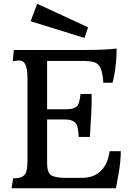

<svg xmlns="http://www.w3.org/2000/svg" viewBox="-20 -1017 708 1037"><path d="M466.3 -293 465.3 -277.3H405.3Q401.9 -332.5 392.6 -346.7Q376 -371.6 332.5 -371.6H234.4V-136.2Q234.4 -88.9 252.4 -73.2Q270 -58.1 328.1 -56.2H421.4Q519 -56.2 556.2 -140.6Q567.9 -167 571.8 -200.2H632.3Q632.3 -144.5 621.1 -83L606.4 0H42.5L50.8 -53.7Q99.6 -53.7 114.7 -75.2Q128.4 -93.8 128.4 -149.9V-596.2Q128.4 -690.4 85.9 -690.4Q68.4 -690.4 48.8 -686L54.7 -747.1H433.6Q551.3 -747.1 609.9 -754.9Q609.9 -676.8 594.7 -598.6Q590.8 -580.1 587.9 -570.3H538.1Q533.2 -649.4 507.8 -670.4Q493.7 -682.1 470.9 -685.1Q448.2 -688 414.1 -688H234.4V-426.8H335.4Q384.3 -426.8 399.4 -447.8Q409.2 -460.9 415 -509.3L474.6 -509.8L475.1 -483.9Q475.1 -421.9 466.3 -293ZM180.7 -996.6 455.6 -869.6 436.5 -812 145.5 -902.3Z"/></svg>

Font: HeadlandOne
Style: Regular
Weight: 400
Designer: Gary Lonergan
Foundry: Sorkin Type Co.
Version: Version 1.002